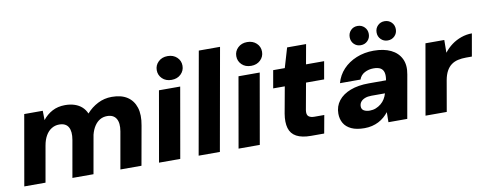

<svg xmlns="http://www.w3.org/2000/svg" viewBox="-62 -1022 3397 1336"><g transform="rotate(-10 1636.5 -354.0)"><path d="M21 0 108 -496H239L240 -430Q268 -466 307.5 -487Q347 -508 398 -508Q435 -508 465 -498Q495 -488 516 -469Q537 -450 549 -422Q583 -461 629 -484.5Q675 -508 728 -508Q795 -508 837 -480.5Q879 -453 895.5 -401.5Q912 -350 898 -275L849 0H700L746 -261Q756 -319 737 -350.5Q718 -382 673 -382Q645 -382 622.5 -369Q600 -356 583.5 -331Q567 -306 558 -271L510 0H361L407 -261Q417 -319 399 -350.5Q381 -382 334 -382Q305 -382 280.5 -367Q256 -352 239.5 -323.5Q223 -295 216 -255L171 0Z M973 0 1060 -496H1210L1123 0ZM1160 -552Q1119 -552 1094 -576.5Q1069 -601 1069 -636Q1069 -671 1094.5 -695.5Q1120 -720 1160 -720Q1200 -720 1225.5 -696Q1251 -672 1251 -636Q1251 -601 1225.5 -576.5Q1200 -552 1160 -552Z M1253 0 1381 -720H1531L1403 0Z M1535 0 1622 -496H1772L1685 0ZM1722 -552Q1681 -552 1656 -576.5Q1631 -601 1631 -636Q1631 -671 1656.5 -695.5Q1682 -720 1722 -720Q1762 -720 1787.5 -696Q1813 -672 1813 -636Q1813 -601 1787.5 -576.5Q1762 -552 1722 -552Z M2047 0Q1983 0 1945 -20.5Q1907 -41 1895 -82.5Q1883 -124 1893 -184L1927 -371H1845L1867 -496H1949L1990 -635H2124L2099 -496H2227L2205 -371H2077L2043 -183Q2038 -151 2052 -139Q2066 -127 2093 -127H2163L2140 0Z M2424 12Q2367 12 2331 -5Q2295 -22 2278 -51.5Q2261 -81 2261 -119Q2261 -171 2291 -209.5Q2321 -248 2376 -269Q2431 -290 2506 -290H2628Q2634 -323 2628.5 -344.5Q2623 -366 2605.5 -376.5Q2588 -387 2556 -387Q2522 -387 2493.5 -372Q2465 -357 2454 -326H2309Q2324 -381 2362 -421.5Q2400 -462 2456 -485Q2512 -508 2578 -508Q2650 -508 2699.5 -484Q2749 -460 2771 -414.5Q2793 -369 2781 -305L2727 0H2594L2595 -71Q2581 -53 2563 -37.5Q2545 -22 2523.5 -11Q2502 0 2477 6Q2452 12 2424 12ZM2481 -102Q2504 -102 2524 -110Q2544 -118 2560.5 -131.5Q2577 -145 2588 -163Q2599 -181 2605 -202H2509Q2483 -202 2463.5 -194.5Q2444 -187 2433.5 -173.5Q2423 -160 2423 -142Q2423 -121 2439.5 -111.5Q2456 -102 2481 -102ZM2498 -561Q2469 -561 2450 -580.5Q2431 -600 2431 -629Q2431 -658 2450 -677.5Q2469 -697 2498 -697Q2527 -697 2546.5 -677.5Q2566 -658 2566 -629Q2566 -600 2546.5 -580.5Q2527 -561 2498 -561ZM2689 -561Q2660 -561 2640.5 -580.5Q2621 -600 2621 -629Q2621 -658 2640.5 -677.5Q2660 -697 2689 -697Q2718 -697 2737.5 -677.5Q2757 -658 2757 -629Q2757 -600 2737.5 -580.5Q2718 -561 2689 -561Z M2856 0 2943 -496H3076L3075 -406Q3099 -437 3129.5 -459.5Q3160 -482 3197 -495Q3234 -508 3273 -508L3245 -349H3204Q3173 -349 3146.5 -343Q3120 -337 3099.5 -322Q3079 -307 3065 -281.5Q3051 -256 3044 -218L3006 0Z"/></g></svg>

Font: DM Sans 24pt Black
Style: Italic
Weight: 900
Italic angle: -10°
Designer: Colophon Foundry, Jonny Pinhorn
Foundry: Colophon Foundry
Version: Version 4.004;gftools[0.9.30]